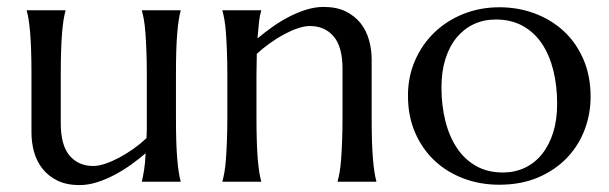

<svg xmlns="http://www.w3.org/2000/svg" viewBox="-20 -530 1777 560"><path d="M157.2 -170.9Q157.2 -106.4 182.9 -76.2Q208.5 -45.9 252 -45.9Q267.6 -45.9 287.1 -52.5Q306.6 -59.1 327.4 -70.1Q348.1 -81.1 368.9 -95.7Q389.6 -110.4 407.2 -127Q408.2 -141.1 408.2 -157Q408.2 -172.9 408.2 -190.9V-309.1Q408.2 -350.6 407 -381.6Q405.8 -412.6 404.1 -435.1Q402.3 -457.5 399.7 -472.7Q397 -487.8 394 -498V-500H506.8V-498Q503.9 -487.8 501.5 -472.7Q499 -457.5 497.1 -435.1Q495.1 -412.6 494.1 -381.6Q493.2 -350.6 493.2 -309.1V-190.9Q493.2 -149.4 494.1 -118.4Q495.1 -87.4 497.1 -64.9Q499 -42.5 501.5 -27.3Q503.9 -12.2 506.8 -2V0H394V-2Q397 -14.2 400.1 -33.2Q403.3 -52.2 404.8 -83Q384.8 -65.9 361.6 -49.3Q338.4 -32.7 313.2 -19.5Q288.1 -6.3 262.5 1.7Q236.8 9.8 211.9 9.8Q173.8 9.8 147.2 -3.4Q120.6 -16.6 103.8 -38.1Q86.9 -59.6 79.3 -86.9Q71.8 -114.3 71.8 -143.1V-309.1Q71.8 -350.6 70.8 -381.6Q69.8 -412.6 67.9 -435.1Q65.9 -457.5 63.5 -472.7Q61 -487.8 58.1 -498V-500H170.9V-498Q168 -487.8 165.5 -472.7Q163.1 -457.5 161.1 -435.1Q159.2 -412.6 158.2 -381.6Q157.2 -350.6 157.2 -309.1Z M979 -329.1Q979 -393.6 953.1 -423.8Q927.2 -454.1 883.8 -454.1Q868.2 -454.1 848.6 -447.5Q829.1 -440.9 808.6 -429.9Q788.1 -418.9 767.6 -404.3Q747.1 -389.6 729 -373L728 -309.1V-190.9Q728 -149.4 729 -118.4Q730 -87.4 731.9 -64.9Q733.9 -42.5 736.3 -27.3Q738.8 -12.2 741.7 -2V0H628.9V-2Q631.8 -12.2 634.5 -27.3Q637.2 -42.5 638.9 -64.9Q640.6 -87.4 641.8 -118.4Q643.1 -149.4 643.1 -190.9V-309.1Q643.1 -350.6 641.8 -381.6Q640.6 -412.6 638.9 -435.1Q637.2 -457.5 634.5 -472.7Q631.8 -487.8 628.9 -498V-500H741.7V-498Q737.8 -485.8 735.6 -467Q733.4 -448.2 731 -418Q751 -434.6 774.2 -451.2Q797.4 -467.8 822.3 -480.7Q847.2 -493.7 873 -501.7Q898.9 -509.8 923.8 -509.8Q961.9 -509.8 988.5 -496.6Q1015.1 -483.4 1032 -461.9Q1048.8 -440.4 1056.4 -412.8Q1064 -385.3 1064 -356.9V-190.9Q1064 -149.4 1064.9 -118.4Q1065.9 -87.4 1067.9 -64.9Q1069.8 -42.5 1072.3 -27.3Q1074.7 -12.2 1077.6 -2V0H964.8V-2Q967.8 -12.2 970.5 -27.3Q973.1 -42.5 974.9 -64.9Q976.6 -87.4 977.8 -118.4Q979 -149.4 979 -190.9Z M1169.9 -251Q1169.9 -306.2 1190.4 -353.3Q1210.9 -400.4 1246.8 -435.1Q1282.7 -469.7 1331.5 -489.3Q1380.4 -508.8 1436.5 -508.8Q1491.7 -508.8 1540.3 -490.5Q1588.9 -472.2 1625 -438.5Q1661.1 -404.8 1681.9 -356.4Q1702.6 -308.1 1702.6 -248Q1702.6 -197.8 1685.1 -151.4Q1667.5 -105 1633.3 -69.3Q1599.1 -33.7 1549.6 -12.5Q1500 8.8 1435.5 8.8Q1380.9 8.8 1332.5 -9.3Q1284.2 -27.3 1248 -61Q1211.9 -94.7 1190.9 -142.8Q1169.9 -190.9 1169.9 -251ZM1446.8 -26.9Q1481.4 -26.9 1510.5 -40.5Q1539.6 -54.2 1560.5 -80.1Q1581.5 -106 1593.3 -143.1Q1605 -180.2 1605 -227.1Q1605 -279.8 1593.8 -325Q1582.5 -370.1 1560.3 -403.1Q1538.1 -436 1504.4 -454.6Q1470.7 -473.1 1425.8 -473.1Q1391.1 -473.1 1362.3 -459.7Q1333.5 -446.3 1312.3 -420.9Q1291 -395.5 1279.3 -358.6Q1267.6 -321.8 1267.6 -274.9Q1267.6 -222.2 1279.1 -176.8Q1290.5 -131.3 1313 -97.9Q1335.4 -64.5 1368.9 -45.7Q1402.3 -26.9 1446.8 -26.9Z"/></svg>

Font: Marcellus
Style: Regular
Weight: 400
Designer: Astigmatic (AOETI)
Foundry: Astigmatic (AOETI)
Version: Version 1.000